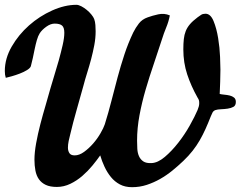

<svg xmlns="http://www.w3.org/2000/svg" viewBox="-25 -778 999 797"><path d="M292 -758Q301 -758 312.5 -752Q324 -746 335 -737Q346 -728 354.5 -717.5Q363 -707 366 -699Q370 -688 371 -674Q372 -660 372 -648Q372 -620 366.5 -591Q361 -562 353.5 -533.5Q346 -505 337 -476.5Q328 -448 321 -421Q307 -370 292.5 -319.5Q278 -269 266 -218Q263 -207 260 -192.5Q257 -178 257 -165Q257 -152 263 -142.5Q269 -133 285 -133Q304 -133 324 -147.5Q344 -162 361.5 -182Q379 -202 392 -224.5Q405 -247 410 -262Q425 -310 437.5 -359Q450 -408 463 -456.5Q476 -505 491.5 -552Q507 -599 528 -643Q538 -663 551.5 -680.5Q565 -698 588 -706Q607 -713 632 -718.5Q657 -724 680 -714Q675 -688 665 -664Q655 -640 647 -614Q631 -564 613 -511.5Q595 -459 579.5 -406Q564 -353 554 -299.5Q544 -246 544 -194Q544 -177 545 -160Q546 -143 552 -129.5Q558 -116 570 -108Q582 -100 604 -101Q630 -102 659 -126.5Q688 -151 715 -185.5Q742 -220 763 -257.5Q784 -295 795 -321Q798 -329 800 -335.5Q802 -342 802 -350Q802 -358 800.5 -362.5Q799 -367 795 -373Q768 -421 752 -469.5Q736 -518 736 -573Q736 -597 738 -615.5Q740 -634 746 -649Q752 -664 763.5 -677.5Q775 -691 795 -706Q803 -712 810 -716.5Q817 -721 828 -721Q849 -721 861.5 -690.5Q874 -660 880.5 -620Q887 -580 888.5 -542Q890 -504 890 -489Q890 -463 889 -438.5Q888 -414 887 -388Q895 -386 906.5 -385Q918 -384 928.5 -381.5Q939 -379 946.5 -373Q954 -367 954 -355Q954 -340 944 -334.5Q934 -329 920 -327Q906 -325 892 -324.5Q878 -324 869 -321Q861 -318 857 -310.5Q853 -303 850 -295Q839 -267 828 -242.5Q817 -218 804 -195.5Q791 -173 774.5 -152Q758 -131 736 -110Q714 -89 690 -69.5Q666 -50 639.5 -35Q613 -20 584 -10.5Q555 -1 523 -1Q494 -1 472.5 -12.5Q451 -24 435.5 -43Q420 -62 409 -85.5Q398 -109 391 -133Q377 -113 358.5 -90.5Q340 -68 317 -48Q294 -28 267 -15Q240 -2 211 -2Q183 -2 165 -10.5Q147 -19 136.5 -34Q126 -49 122 -70Q118 -91 118 -115Q118 -145 125 -183.5Q132 -222 142.5 -262.5Q153 -303 164.5 -341.5Q176 -380 184 -410Q190 -432 200 -463.5Q210 -495 219 -527.5Q228 -560 235 -590.5Q242 -621 242 -642Q242 -664 232.5 -672Q223 -680 202 -680Q185 -680 167 -667Q149 -654 140 -640Q133 -629 128 -611.5Q123 -594 119 -574.5Q115 -555 111 -536Q107 -517 103 -503Q100 -495 87 -487Q74 -479 57 -472.5Q40 -466 24 -461.5Q8 -457 -1 -455Q-5 -467 -5 -483Q-5 -535 23.5 -584.5Q52 -634 95.5 -672.5Q139 -711 191.5 -734.5Q244 -758 292 -758Z"/></svg>

Font: Praegefest
Style: Regular
Weight: 600
Designer: Peter Wiegel nach alter Vorlage
Foundry: Peter Wiegel
Version: Version 1.000